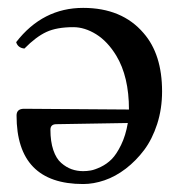

<svg xmlns="http://www.w3.org/2000/svg" viewBox="-20 -459 487 487"><path d="M304.2 -147 123 -144Q107.9 -144 107.9 -129.9Q107.9 -100.1 115.2 -78.4Q122.6 -56.6 135.3 -45.7Q147.9 -34.7 161.6 -29.8Q175.3 -24.9 190.9 -24.9Q200.2 -24.9 210.2 -26.6Q220.2 -28.3 235.6 -35.6Q251 -43 263.2 -55.2Q275.4 -67.4 287.1 -91.3Q298.8 -115.2 304.2 -147ZM42 -335.9Q25.4 -337.4 21 -352.1Q88.4 -439 190.9 -439Q289.6 -439 344.2 -375Q391.1 -321.3 391.1 -227.1Q391.1 -183.1 378.7 -144.5Q366.2 -106 345.7 -78.6Q325.2 -51.3 299.1 -31.2Q272.9 -11.2 245.1 -1.7Q217.3 7.8 190.9 7.8Q22 7.8 22 -166Q22 -183.1 41 -183.1L307.1 -181.2Q307.1 -264.6 274.9 -317.9Q252.9 -354 223.9 -372.1Q194.8 -390.1 166 -390.1Q124 -390.1 97.7 -377.9Q71.3 -365.7 42 -335.9Z"/></svg>

Font: Linux Libertine G
Style: Regular
Weight: 400
Designer: Philipp H. Poll
Foundry: Philipp H. Poll
Version: Version 4.7.5